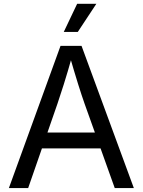

<svg xmlns="http://www.w3.org/2000/svg" viewBox="-20 -962 730 982"><path d="M25.4 0 289.6 -727.5H397L664.6 0H566.9L412.6 -431.6Q398.4 -471.7 379.6 -531.5Q360.8 -591.3 334 -684.1H351.6Q325.2 -590.3 305.9 -529.5Q286.6 -468.8 273.9 -431.6L124 0ZM158.2 -203.1V-284.2H531.7V-203.1ZM306.2 -798.8 374.5 -942.4H472.7L377.9 -798.8Z"/></svg>

Font: Inter Variable
Style: Regular
Weight: 400
Designer: Rasmus Andersson
Foundry: rsms
Version: Version 4.001;git-9221beed3